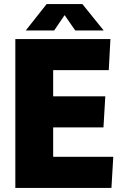

<svg xmlns="http://www.w3.org/2000/svg" viewBox="-20 -919 607 939"><path d="M55 -728H520L512 -576H240V-448H495L486 -296H240V-152H534L525 0H55ZM106 -770 208 -899H383L487 -770H348L296 -845L245 -770Z"/></svg>

Font: Murecho Thin ExtraBold
Style: Regular
Weight: 800
Version: Version 1.010